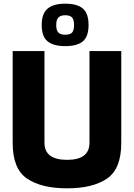

<svg xmlns="http://www.w3.org/2000/svg" viewBox="-20 -1020 729 1045"><path d="M49 -242V-742H222V-243Q222 -150 345 -150Q467 -150 467 -243V-742H640V-242Q640 -101 562.5 -48Q485 5 345 5Q205 5 127 -48Q49 -101 49 -242ZM207 -884Q207 -946 239 -973Q271 -1000 335 -1000Q400 -1000 431 -973.5Q462 -947 462 -884Q462 -821 431 -795Q400 -769 335 -769Q271 -769 239 -795Q207 -821 207 -884ZM383 -884Q383 -913 372 -925Q361 -937 335 -937Q310 -937 298 -925Q286 -913 286 -884Q286 -855 297.5 -843Q309 -831 335 -831Q361 -831 372 -842.5Q383 -854 383 -884Z"/></svg>

Font: Exo ExtraBold
Style: Regular
Weight: 800
Designer: Natanael Gama
Foundry: Natanael Gama
Version: Version 1.500